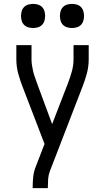

<svg xmlns="http://www.w3.org/2000/svg" viewBox="-20 -967 540 987"><path d="M148 0V-7Q148 -34 151 -60Q154 -86 164 -111L209 -227L98 -516Q84 -551 74 -587.5Q64 -624 64 -662V-735H142V-662Q142 -646 144.5 -630.5Q147 -615 150.5 -600Q154 -585 159.5 -570Q165 -555 170 -540L248 -329L330 -541Q341 -570 349.5 -600.5Q358 -631 358 -662V-735H436V-662Q436 -624 426 -587.5Q416 -551 402 -516L236 -86Q229 -67 227.5 -47Q226 -27 226 -7V0ZM350 -823Q338 -823 325.5 -826.5Q313 -830 304 -839Q295 -848 291.5 -860.5Q288 -873 288 -885Q288 -897 291.5 -909.5Q295 -922 304 -931Q313 -940 325.5 -943.5Q338 -947 350 -947Q362 -947 374.5 -943.5Q387 -940 396 -931Q405 -922 408.5 -909.5Q412 -897 412 -885Q412 -873 408.5 -860.5Q405 -848 396 -839Q387 -830 374.5 -826.5Q362 -823 350 -823ZM150 -823Q138 -823 125.5 -826.5Q113 -830 104 -839Q95 -848 91.5 -860.5Q88 -873 88 -885Q88 -897 91.5 -909.5Q95 -922 104 -931Q113 -940 125.5 -943.5Q138 -947 150 -947Q162 -947 174.5 -943.5Q187 -940 196 -931Q205 -922 208.5 -909.5Q212 -897 212 -885Q212 -873 208.5 -860.5Q205 -848 196 -839Q187 -830 174.5 -826.5Q162 -823 150 -823Z"/></svg>

Font: Iosevka Term Curly
Style: Regular
Weight: 400
Designer: Belleve Invis
Foundry: Belleve Invis
Version: Version 32.3.0